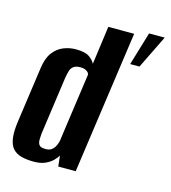

<svg xmlns="http://www.w3.org/2000/svg" viewBox="-100 -729 727 818"><g transform="rotate(15 263.0 -320.5)"><path d="M123 7Q91 7 67.5 0.5Q44 -6 30 -22Q16 -38 12 -68Q8 -98 15 -145L49 -386Q55 -430 73.5 -455Q92 -480 118.5 -491Q145 -502 174 -502Q214 -502 232.5 -489.5Q251 -477 259 -461L282 -630H396L307 0H230L225 -47Q219 -37 207 -24.5Q195 -12 174.5 -2.5Q154 7 123 7ZM158 -58Q173 -58 182 -63.5Q191 -69 197 -78.5Q203 -88 206.5 -100Q210 -112 211 -126Q221 -197 231 -268.5Q241 -340 251 -410Q251 -415 247 -420Q243 -425 234.5 -429Q226 -433 212 -433Q193 -433 182.5 -425.5Q172 -418 168 -404.5Q164 -391 161 -374L125 -117Q124 -104 123.5 -93Q123 -82 126 -74Q129 -66 136 -62Q143 -58 158 -58ZM413 -501 457 -648H526L454 -501Z"/></g></svg>

Font: Alumni Sans Thin
Style: Bold Italic
Weight: 700
Italic angle: -8°
Version: Version 1.016